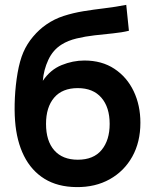

<svg xmlns="http://www.w3.org/2000/svg" viewBox="-20 -755 638 791"><path d="M294.8 15.8Q217.3 15 163.3 -18.4Q109.3 -51.8 78.8 -112.8Q48.3 -173.8 42.1 -257.2Q38.8 -299.7 41.3 -352.2Q43.9 -404.7 52.5 -454.7Q61.2 -504.7 76.1 -539.5Q91.3 -574.7 116.4 -604.2Q141.4 -633.8 170.8 -654Q203.6 -676.8 242.3 -689.3Q281 -701.8 323.6 -708.8Q366.2 -715.7 411 -721Q455.8 -726.4 500.1 -735L511.1 -628.3Q482.9 -621.3 446.1 -617.6Q409.3 -613.8 370.2 -609.5Q331.1 -605.1 295.5 -596.5Q259.9 -587.9 234.1 -571.7Q198.1 -549.4 179 -508.3Q159.9 -467.2 156.4 -422Q187.4 -467.9 233.8 -486.8Q280.2 -505.7 327.8 -505.7Q399.6 -505.7 451.2 -471.6Q502.9 -437.5 530.7 -379.3Q558.4 -321.2 558.4 -249.3Q558.4 -169.6 524.9 -109.6Q491.4 -49.7 432 -16.5Q372.6 16.7 294.8 15.8ZM300.6 -97Q365.4 -97 398.6 -137.2Q431.8 -177.5 431.8 -244.5Q431.8 -313.2 397.6 -352.6Q363.5 -392 300.4 -392Q236.5 -392 203 -352.6Q169.6 -313.2 169.6 -244.5Q169.6 -174.3 203.6 -135.7Q237.6 -97 300.6 -97Z"/></svg>

Font: Manrope ExtraLight
Style: Regular
Weight: 200
Designer: Mikhail Sharanda
Foundry: Mikhail Sharanda
Version: Version 4.505